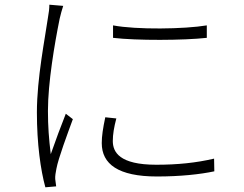

<svg xmlns="http://www.w3.org/2000/svg" viewBox="-20 -769 1040 817"><path d="M461 -661V-608C561 -596 762 -597 860 -608V-661C765 -645 561 -642 461 -661ZM475 -265 428 -270C418 -223 413 -190 413 -160C413 -71 483 -18 648 -18C746 -18 831 -27 892 -40L891 -94C814 -76 735 -68 645 -68C488 -68 460 -122 460 -169C460 -197 465 -227 475 -265ZM249 -744 190 -749C190 -733 188 -715 184 -694C172 -609 137 -436 137 -291C137 -156 153 -45 173 28L219 24C218 15 216 3 215 -7C214 -19 217 -36 220 -51C228 -95 267 -199 290 -262L260 -285C242 -240 214 -165 196 -113C188 -179 184 -231 184 -297C184 -416 212 -582 234 -690C238 -708 244 -729 249 -744Z"/></svg>

Font: Noto Sans KR Light
Style: Regular
Weight: 300
Designer: Ryoko NISHIZUKA 西塚涼子 (kana, bopomofo & ideographs); Paul D. Hunt (Latin, Greek & Cyrillic); Sandoll Communications 산돌커뮤니
Foundry: Adobe
Version: Version 2.004;hotconv 1.0.118;makeotfexe 2.5.65603